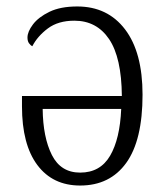

<svg xmlns="http://www.w3.org/2000/svg" viewBox="-20 -564 515 594"><path d="M228 10Q143 10 95.5 -53.5Q48 -117 48 -235V-267H357Q356 -386 317.5 -443Q279 -500 210 -500Q160 -500 128 -476Q96 -452 80 -421Q74 -424 69.5 -430.5Q65 -437 65 -448Q65 -466 82 -488.5Q99 -511 133 -527.5Q167 -544 219 -544Q313 -544 367 -473Q421 -402 421 -271Q421 -130 370.5 -60Q320 10 228 10ZM228 -30Q290 -30 320.5 -82Q351 -134 355 -227H112Q113 -139 140.5 -84.5Q168 -30 228 -30Z"/></svg>

Font: Noto Serif SemiCondensed Light
Style: Regular
Weight: 300
Width: 4
Designer: Monotype Design Team
Foundry: Monotype Imaging Inc.
Version: Version 2.013